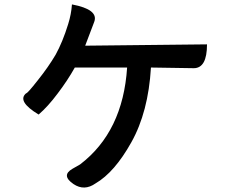

<svg xmlns="http://www.w3.org/2000/svg" viewBox="-20 -821 1040 870"><path d="M306 -801Q428 -778 407 -722L366 -614L918 -620Q918 -512 858 -512L664 -515Q652 -313 575 -176Q499 -40 413 10Q362 46 313 13Q256 -26 308 -56L343 -76Q537 -224 556 -515H319Q286 -456 241 -397Q197 -338 155 -302Q56 -362 98 -398Q104 -397 151 -457Q199 -517 232 -573Q264 -631 289 -712Q303 -757 306 -801Z"/></svg>

Font: Swei Half Moon CJK SC
Style: Medium
Weight: 500
Version: Version 2.071